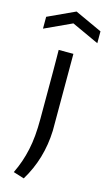

<svg xmlns="http://www.w3.org/2000/svg" viewBox="-190 -827 617 1096"><g transform="rotate(15 118.5 -279.0)"><path d="M-42 -704 118 -778 279 -704V-634L118 -708L-42 -634ZM9 200Q27 163 39.5 126.5Q52 90 60.5 50.5Q69 11 73 -33.5Q77 -78 77 -133Q77 -138 77 -166Q77 -194 77 -234Q77 -274 77 -321.5Q77 -369 77 -412.5Q77 -456 76.5 -490.5Q76 -525 76 -540H163V-86Q160 -2 137.5 74.5Q115 151 73 220Z"/></g></svg>

Font: Encode Sans
Style: Regular
Weight: 400
Designer: Pablo Impallari, Andres Torresi
Foundry: Pablo Impallari, Andres Torresi
Version: Version 1.000; ttfautohint (v1.00) -l 8 -r 50 -G 200 -x 14 -